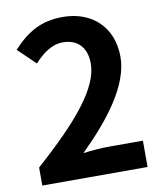

<svg xmlns="http://www.w3.org/2000/svg" viewBox="-84 -823 758 891"><g transform="rotate(-10 295.0 -377.0)"><path d="M43 0H539V-124H379C344 -124 295 -120 257 -115C392 -248 504 -392 504 -526C504 -664 411 -754 271 -754C170 -754 104 -715 35 -641L117 -562C154 -603 198 -638 252 -638C323 -638 363 -592 363 -519C363 -404 245 -265 43 -85Z"/></g></svg>

Font: Noto Sans TC
Style: Bold
Weight: 700
Designer: Ryoko NISHIZUKA 西塚涼子 (kana, bopomofo & ideographs); Paul D. Hunt (Latin, Greek & Cyrillic); Sandoll Communications 산돌커뮤니
Foundry: Adobe
Version: Version 2.004;hotconv 1.0.118;makeotfexe 2.5.65603